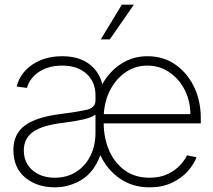

<svg xmlns="http://www.w3.org/2000/svg" viewBox="-20 -781 899 811"><path d="M611.8 10.3Q539.6 10.3 486.1 -26.9Q432.6 -64 403.8 -125.5Q377.4 -54.2 325.2 -22Q272.9 10.3 211.4 10.3Q136.2 10.3 86.4 -31Q36.6 -72.3 36.6 -147.9Q36.6 -214.4 84.7 -250.7Q132.8 -287.1 242.2 -300.3Q304.7 -308.1 344 -316.7Q383.3 -325.2 383.3 -356.4V-378.9Q383.3 -435.1 345.2 -469.5Q307.1 -503.9 242.2 -503.9Q185.5 -503.9 146 -478.3Q106.4 -452.6 93.8 -409.7L50.3 -415.5Q64.5 -472.7 116.7 -508.1Q168.9 -543.5 242.2 -543.5Q313 -543.5 356.2 -511Q399.4 -478.5 412.1 -425.3Q442.4 -479.5 491.7 -511.5Q541 -543.5 603 -543.5Q669.4 -543.5 720 -508.8Q770.5 -474.1 799.3 -414.8Q828.1 -355.5 828.1 -282.7V-259.8H418Q418.5 -196.8 441.2 -144.8Q463.9 -92.8 507.1 -61.5Q550.3 -30.3 611.8 -30.3Q655.8 -30.3 688 -45.7Q720.2 -61 740.5 -83Q760.7 -105 770 -125L810.1 -116.7Q798.8 -86.4 772.5 -57.1Q746.1 -27.8 705.8 -8.8Q665.5 10.3 611.8 10.3ZM418.5 -298.8H784.2Q783.7 -356.4 759.3 -403.1Q734.9 -449.7 693.8 -476.8Q652.8 -503.9 602.5 -503.9Q552.2 -503.9 511.7 -476.6Q471.2 -449.2 446.5 -402.8Q421.9 -356.4 418.5 -298.8ZM211.4 -30.3Q262.7 -30.3 301.5 -54.9Q340.3 -79.6 361.8 -122.6Q383.3 -165.5 383.3 -220.7V-296.9Q366.7 -284.2 329.8 -276.1Q293 -268.1 246.6 -262.2Q158.7 -252 119.6 -223.9Q80.6 -195.8 80.6 -146Q80.6 -93.3 117.4 -61.8Q154.3 -30.3 211.4 -30.3ZM405.8 -614.7 494.6 -761.2H545.4L443.8 -614.7Z"/></svg>

Font: Inter Display Extra Light
Style: Regular
Weight: 200
Designer: Rasmus Andersson
Foundry: rsms
Version: Version 4.000;git-4fc901f